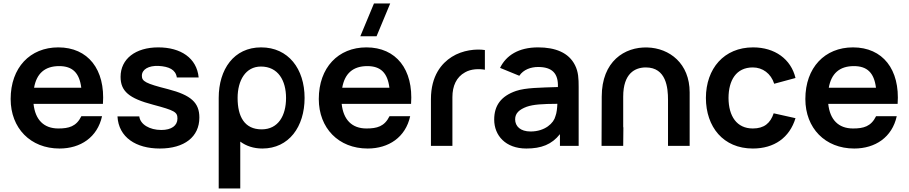

<svg xmlns="http://www.w3.org/2000/svg" viewBox="-20 -822 5120 1082"><path d="M315.5 15C434 15 529 -48.5 555 -167H438.5C410 -109 368 -98 308.5 -98C226.5 -98 178.5 -147.5 169 -236.5H560C574 -431 476 -555 308.5 -555C149.5 -555 40 -441 40 -264C40 -100 151.5 15 315.5 15ZM172 -327.5C186 -407.5 232.5 -449.5 313.5 -449.5C388 -449.5 427.5 -412 438 -327.5Z M880.5 15C1019.5 15 1103.5 -51 1103.5 -159.5C1103.5 -243.5 1056.5 -286 927 -319.5C800.5 -351.5 779.5 -363.5 779.5 -395C779.5 -431 817.5 -453 874 -450.5C932.5 -447 970 -429.5 976.5 -385.5H1099.5C1089 -495.5 998 -555 872 -555C743.5 -555 659.5 -490 659.5 -389C659.5 -308 707 -267.5 842.5 -232C964.5 -199.5 980 -190.5 980 -154C980 -114 946.5 -89.5 889 -89.5C823 -89.5 770 -121 765 -166H642C648.5 -47.5 747 15 880.5 15Z M1458.5 15C1608 15 1696.5 -108 1696.5 -270C1696.5 -434 1605 -555 1451.5 -555C1298 -555 1212.5 -431.5 1212.5 -270V240H1334V-24C1367 0.5 1409 15 1458.5 15ZM1319 -270C1319 -368 1363.5 -447 1450.5 -447C1547.5 -447 1592 -368 1592 -270C1592 -171 1548.5 -93 1454.5 -93C1357.5 -93 1319 -165.5 1319 -270Z M2052 15C2170.5 15 2265.5 -48.5 2291.5 -167H2175C2146.5 -109 2104.5 -98 2045 -98C1963 -98 1915 -147.5 1905.5 -236.5H2296.5C2310.5 -431 2212.5 -555 2045 -555C1886 -555 1776.5 -441 1776.5 -264C1776.5 -100 1888 15 2052 15ZM1908.5 -327.5C1922.5 -407.5 1969 -449.5 2050 -449.5C2124.5 -449.5 2164 -412 2174.5 -327.5ZM2010.5 -617.5H2102L2179 -802.5H2087.5Z M2408.5 -263V0H2529.5V-274.5C2529.5 -337 2551.5 -387.5 2601 -414.5C2634.5 -434 2680 -435 2712.5 -429V-540C2664 -547.5 2587.5 -540.5 2526 -501.5C2469 -465.5 2408.5 -395.5 2408.5 -263Z M2798 -439.5 2906.5 -395C2930 -430.5 2972.5 -444.5 3012.5 -444.5C3091.5 -444.5 3127 -408.5 3124 -331.5C3022.5 -328 2943 -328 2888 -309.5C2802.5 -280 2765 -226.5 2765 -148C2765 -59 2828.5 15 2946 15C3031 15 3089.5 -8 3135.5 -66V0H3241V-331.5C3241 -379 3239.5 -417 3220.5 -454.5C3185 -526 3108.5 -555 3012.5 -555C2902.5 -555 2832.5 -510 2798 -439.5ZM2883 -149.5C2883 -184.5 2907 -205 2948.5 -220.5C2986.5 -233.5 3035 -236.5 3121 -237C3120 -213.5 3117.5 -186 3110 -167C3101 -129 3052 -81 2970 -81C2913 -81 2883 -110 2883 -149.5Z M3744.5 -260V0H3866.5V-301.5C3866.5 -464 3753.5 -551 3628 -554.5C3500 -558.5 3371 -476.5 3371 -277.5L3370 0H3492L3493 -102L3492 -108V-277.5C3492 -408.5 3558.5 -442 3619.5 -442C3735 -442 3744.5 -326.5 3744.5 -260Z M4222.5 15C4343 15 4429.5 -46 4463 -156L4340 -183.5C4321.5 -128 4286.5 -98 4222.5 -98C4132 -98 4086 -167 4085.5 -270C4086 -369 4128 -442 4222.5 -442C4277.5 -442 4324.5 -408 4343 -350L4463 -382.5C4437.5 -489 4346.5 -555 4224 -555C4060 -555 3958.5 -435.5 3958 -270C3958.5 -107 4055.5 15 4222.5 15Z M4794 15C4912.5 15 5007.5 -48.5 5033.5 -167H4917C4888.5 -109 4846.5 -98 4787 -98C4705 -98 4657 -147.5 4647.5 -236.5H5038.5C5052.5 -431 4954.5 -555 4787 -555C4628 -555 4518.5 -441 4518.5 -264C4518.5 -100 4630 15 4794 15ZM4650.5 -327.5C4664.5 -407.5 4711 -449.5 4792 -449.5C4866.5 -449.5 4906 -412 4916.5 -327.5Z"/></svg>

Font: Eudonet
Style: Bold
Weight: 700
Designer: Mikhail Sharanda
Foundry: Mikhail Sharanda
Version: Version 4.503;Glyphs 3.1.2 (3151)